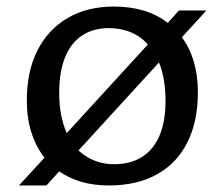

<svg xmlns="http://www.w3.org/2000/svg" viewBox="-20 -553 683 587"><path d="M38 14 116 -71Q90 -104 76 -148Q62 -192 62 -246Q62 -335 94.5 -399Q127 -463 187 -498Q247 -533 328 -533Q378 -533 419.5 -520.5Q461 -508 493 -483L527 -521H611L536 -439Q560 -407 572.5 -364.5Q585 -322 585 -271Q585 -182 553 -118Q521 -54 460 -20Q399 14 313 14Q267 14 229 3Q191 -8 161 -29L122 14ZM329 -51Q379 -51 414 -73Q449 -95 467.5 -138Q486 -181 486 -244Q486 -279 481 -308.5Q476 -338 466 -362L220 -93Q234 -80 251 -70.5Q268 -61 287.5 -56Q307 -51 329 -51ZM184 -146 432 -417Q417 -434 398.5 -445Q380 -456 358.5 -461.5Q337 -467 312 -467Q265 -467 231 -444.5Q197 -422 179 -378Q161 -334 161 -269Q161 -232 167 -201.5Q173 -171 184 -146Z"/></svg>

Font: Literata Variable Black
Style: Regular
Weight: 900
Designer: Latin by Veronika Burian and Jose Scaglione. Greek by Irene Vlachou. Cyrillic by Vera Evstafieva.
Foundry: TypeTogether
Version: Version 3.021